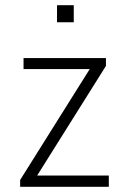

<svg xmlns="http://www.w3.org/2000/svg" viewBox="-20 -714 491 734"><path d="M57 0V-26L335 -469L344 -450H70V-492H385V-462L107 -19L98 -43H396V0ZM198 -629V-694H262V-629Z"/></svg>

Font: Nunito Sans 7pt Condensed ExtraLight
Style: Regular
Weight: 250
Width: 3
Designer: Vernon Adams
Foundry: Vernon Adams
Version: Version 3.101;gftools[0.9.27]